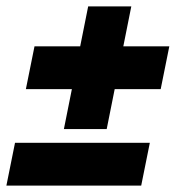

<svg xmlns="http://www.w3.org/2000/svg" viewBox="-29 -616 550 601"><path d="M171 -212 196 -337H52L79 -471H222L247 -596H382L357 -471H501L474 -337H330L305 -212ZM-9 -35 18 -169H440L413 -35Z"/></svg>

Font: Piazzolla SC Black
Style: Italic
Weight: 900
Italic angle: -11.3°
Designer: Juan Pablo del Peral
Foundry: Huerta Tipografica
Version: Version 1.330